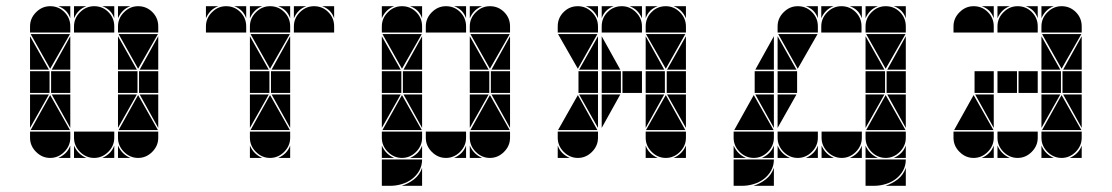

<svg xmlns="http://www.w3.org/2000/svg" viewBox="-20 -512 3590 620"><path d="M284 -492Q311 -492 330 -473Q349 -454 349 -427V-407H219V-427Q219 -453 238.5 -472.5Q258 -492 284 -492ZM142 -492Q169 -492 188 -473Q207 -454 207 -427V-407H77V-427Q77 -453 96.5 -472.5Q116 -492 142 -492ZM426 -492Q453 -492 472 -473Q491 -454 491 -427V-407H361V-427Q361 -453 380.5 -472.5Q400 -492 426 -492ZM426 -2Q400 -2 380.5 -21.5Q361 -41 361 -67V-87H491V-67Q491 -41 471.5 -21.5Q452 -2 426 -2ZM142 -2Q116 -2 96.5 -21.5Q77 -41 77 -67V-87H207V-67Q207 -41 187.5 -21.5Q168 -2 142 -2ZM284 -2Q258 -2 238.5 -21.5Q219 -41 219 -67V-87H349V-67Q349 -41 329.5 -21.5Q310 -2 284 -2ZM363 -92 426 -205 490 -92ZM79 -92 142 -205 206 -92ZM206 -402 142 -290 79 -402ZM490 -402 426 -290 363 -402ZM424 -212H361V-282H424ZM140 -212H77V-282H140ZM491 -212H429V-282H491ZM207 -212H145V-282H207ZM77 -287V-395L138 -287ZM361 -287V-395L422 -287ZM361 -207H422L361 -99ZM77 -207H138L77 -99ZM207 -287H147L207 -395ZM491 -207V-99L431 -207ZM207 -207V-99L147 -207ZM491 -287H431L491 -395ZM219 -42Q231 -14 259 -2H219ZM361 -42Q373 -14 401 -2H361ZM361 -492H401Q387 -487 377 -477Q367 -467 361 -453ZM310 -2Q324 -8 334 -18Q344 -28 349 -42V-2ZM168 -2Q182 -8 192 -18Q202 -28 207 -42V-2ZM219 -492H259Q245 -487 235 -477Q225 -467 219 -453ZM349 -492V-453Q339 -482 310 -492ZM207 -492V-453Q197 -482 168 -492Z M852 -492Q879 -492 898 -473Q917 -454 917 -427V-407H787V-427Q787 -453 806.5 -472.5Q826 -492 852 -492ZM852 -2Q826 -2 806.5 -21.5Q787 -41 787 -67V-87H917V-67Q917 -41 897.5 -21.5Q878 -2 852 -2ZM789 -92 852 -205 916 -92ZM916 -402 852 -290 789 -402ZM850 -212H787V-282H850ZM917 -212H855V-282H917ZM787 -287V-395L848 -287ZM787 -207H848L787 -99ZM917 -207V-99L857 -207ZM917 -287H857L917 -395ZM787 -42Q799 -14 827 -2H787ZM878 -2Q892 -8 902 -18Q912 -28 917 -42V-2ZM787 -492H827Q813 -487 803 -477Q793 -467 787 -453ZM917 -492V-453Q907 -482 878 -492ZM710 -492Q737 -492 756 -473Q775 -454 775 -427V-407H645V-427Q645 -453 664.5 -472.5Q684 -492 710 -492ZM994 -492Q1021 -492 1040 -473Q1059 -454 1059 -427V-407H929V-427Q929 -453 948.5 -472.5Q968 -492 994 -492ZM929 -492H969Q955 -487 945 -477Q935 -467 929 -453ZM775 -492V-453Q765 -482 736 -492ZM645 -492H685Q671 -487 661 -477Q651 -467 645 -453ZM1059 -492V-453Q1049 -482 1020 -492Z M1420 -492Q1447 -492 1466 -473Q1485 -454 1485 -427V-407H1355V-427Q1355 -453 1374.5 -472.5Q1394 -492 1420 -492ZM1278 -492Q1305 -492 1324 -473Q1343 -454 1343 -427V-407H1213V-427Q1213 -453 1232.5 -472.5Q1252 -492 1278 -492ZM1562 -492Q1589 -492 1608 -473Q1627 -454 1627 -427V-407H1497V-427Q1497 -453 1516.5 -472.5Q1536 -492 1562 -492ZM1213 3H1343Q1343 23 1334 39Q1325 55 1310.5 66Q1296 77 1277.5 82.5Q1259 88 1241 88H1213ZM1562 -2Q1536 -2 1516.5 -21.5Q1497 -41 1497 -67V-87H1627V-67Q1627 -41 1607.5 -21.5Q1588 -2 1562 -2ZM1278 -2Q1252 -2 1232.5 -21.5Q1213 -41 1213 -67V-87H1343V-67Q1343 -41 1323.5 -21.5Q1304 -2 1278 -2ZM1420 -2Q1394 -2 1374.5 -21.5Q1355 -41 1355 -67V-87H1485V-67Q1485 -41 1465.5 -21.5Q1446 -2 1420 -2ZM1499 -92 1562 -205 1626 -92ZM1215 -92 1278 -205 1342 -92ZM1342 -402 1278 -290 1215 -402ZM1626 -402 1562 -290 1499 -402ZM1560 -212H1497V-282H1560ZM1276 -212H1213V-282H1276ZM1627 -212H1565V-282H1627ZM1343 -212H1281V-282H1343ZM1213 -287V-395L1274 -287ZM1497 -287V-395L1558 -287ZM1497 -207H1558L1497 -99ZM1213 -207H1274L1213 -99ZM1343 -287H1283L1343 -395ZM1627 -207V-99L1567 -207ZM1343 -207V-99L1283 -207ZM1627 -287H1567L1627 -395ZM1277 88Q1299 81 1317 67Q1335 53 1343 30V88ZM1213 -42Q1225 -14 1253 -2H1213ZM1497 -42Q1509 -14 1537 -2H1497ZM1497 -492H1537Q1523 -487 1513 -477Q1503 -467 1497 -453ZM1446 -2Q1460 -8 1470 -18Q1480 -28 1485 -42V-2ZM1213 -492H1253Q1239 -487 1229 -477Q1219 -467 1213 -453ZM1304 -2Q1318 -8 1328 -18Q1338 -28 1343 -42V-2ZM1485 -492V-453Q1475 -482 1446 -492ZM1343 -492V-453Q1333 -482 1304 -492Z M2104 -492Q2075 -482 2065 -453V-492ZM1962 -492Q1933 -482 1923 -453V-492ZM1911 -453Q1905 -467 1895 -477Q1885 -487 1871 -492H1911ZM2053 -453Q2047 -467 2037 -477Q2027 -487 2013 -492H2053ZM2195 -453Q2189 -467 2179 -477Q2169 -487 2155 -492H2195ZM1781 -2V-42Q1786 -28 1796 -18Q1806 -8 1820 -2ZM2065 -2V-42Q2070 -28 2080 -18Q2090 -8 2104 -2ZM2195 -2H2155Q2183 -14 2195 -42ZM1923 -395 1983 -287H1923ZM2125 -207 2065 -99V-207ZM1983 -207 1923 -99V-207ZM2065 -395 2125 -287H2065ZM2195 -99 2134 -207H2195ZM1911 -99 1850 -207H1911ZM1850 -287 1911 -395V-287ZM2134 -287 2195 -395V-287ZM1923 -282H1985V-212H1923ZM2065 -282H2127V-212H2065ZM2133 -282H2195V-212H2133ZM1990 -282H2053V-212H1990ZM1848 -282H1911V-212H1848ZM1909 -402 1846 -290 1782 -402ZM2193 -402 2130 -290 2066 -402ZM1782 -92 1846 -205 1909 -92ZM2066 -92 2130 -205 2193 -92ZM2130 -2Q2104 -2 2084.5 -21.5Q2065 -41 2065 -67V-87H2195V-67Q2195 -41 2175.5 -21.5Q2156 -2 2130 -2ZM1846 -2Q1820 -2 1800.5 -21.5Q1781 -41 1781 -67V-87H1911V-67Q1911 -41 1891.5 -21.5Q1872 -2 1846 -2ZM1846 -492Q1872 -492 1891.5 -472.5Q1911 -453 1911 -427V-407H1781V-427Q1781 -454 1800 -473Q1819 -492 1846 -492ZM2130 -492Q2156 -492 2175.5 -472.5Q2195 -453 2195 -427V-407H2065V-427Q2065 -454 2084 -473Q2103 -492 2130 -492ZM1988 -492Q2014 -492 2033.5 -472.5Q2053 -453 2053 -427V-407H1923V-427Q1923 -454 1942 -473Q1961 -492 1988 -492Z M2556 -492Q2583 -492 2602 -473Q2621 -454 2621 -427V-407H2491V-427Q2491 -453 2510.5 -472.5Q2530 -492 2556 -492ZM2349 3H2479Q2479 23 2470 39Q2461 55 2446.5 66Q2432 77 2413.5 82.5Q2395 88 2377 88H2349ZM2698 -2Q2672 -2 2652.5 -21.5Q2633 -41 2633 -67V-87H2763V-67Q2763 -41 2743.5 -21.5Q2724 -2 2698 -2ZM2556 -2Q2530 -2 2510.5 -21.5Q2491 -41 2491 -67V-87H2621V-67Q2621 -41 2601.5 -21.5Q2582 -2 2556 -2ZM2414 -2Q2388 -2 2368.5 -21.5Q2349 -41 2349 -67V-87H2479V-67Q2479 -41 2459.5 -21.5Q2440 -2 2414 -2ZM2351 -92 2414 -205 2478 -92ZM2620 -402 2556 -290 2493 -402ZM2554 -212H2491V-282H2554ZM2479 -212H2417V-282H2479ZM2491 -287V-395L2552 -287ZM2491 -207H2552L2491 -99ZM2479 -207V-99L2419 -207ZM2479 -287H2419L2479 -395ZM2413 88Q2435 81 2453 67Q2471 53 2479 30V88ZM2349 -42Q2361 -14 2389 -2H2349ZM2633 -42Q2645 -14 2673 -2H2633ZM2491 -42Q2503 -14 2531 -2H2491ZM2440 -2Q2454 -8 2464 -18Q2474 -28 2479 -42V-2ZM2724 -2Q2738 -8 2748 -18Q2758 -28 2763 -42V-2ZM2582 -2Q2596 -8 2606 -18Q2616 -28 2621 -42V-2ZM2621 -492V-453Q2611 -482 2582 -492ZM2840 -492Q2867 -492 2886 -473Q2905 -454 2905 -427V-407H2775V-427Q2775 -453 2794.5 -472.5Q2814 -492 2840 -492ZM2775 3H2905Q2905 23 2896 39Q2887 55 2872.5 66Q2858 77 2839.5 82.5Q2821 88 2803 88H2775ZM2840 -2Q2814 -2 2794.5 -21.5Q2775 -41 2775 -67V-87H2905V-67Q2905 -41 2885.5 -21.5Q2866 -2 2840 -2ZM2777 -92 2840 -205 2904 -92ZM2904 -402 2840 -290 2777 -402ZM2838 -212H2775V-282H2838ZM2905 -212H2843V-282H2905ZM2775 -287V-395L2836 -287ZM2775 -207H2836L2775 -99ZM2905 -207V-99L2845 -207ZM2905 -287H2845L2905 -395ZM2839 88Q2861 81 2879 67Q2897 53 2905 30V88ZM2775 -42Q2787 -14 2815 -2H2775ZM2866 -2Q2880 -8 2890 -18Q2900 -28 2905 -42V-2ZM2775 -492H2815Q2801 -487 2791 -477Q2781 -467 2775 -453ZM2905 -492V-453Q2895 -482 2866 -492ZM2697 -492Q2724 -492 2743 -473Q2762 -454 2762 -427V-407H2632V-427Q2632 -453 2651.5 -472.5Q2671 -492 2697 -492ZM2632 -492H2672Q2658 -487 2648 -477Q2638 -467 2632 -453ZM2763 -492V-453Q2753 -482 2724 -492Z M3266 -492Q3293 -492 3312 -473Q3331 -454 3331 -427V-407H3201V-427Q3201 -453 3220.5 -472.5Q3240 -492 3266 -492ZM3124 -492Q3151 -492 3170 -473Q3189 -454 3189 -427V-407H3059V-427Q3059 -453 3078.5 -472.5Q3098 -492 3124 -492ZM3408 -492Q3435 -492 3454 -473Q3473 -454 3473 -427V-407H3343V-427Q3343 -453 3362.5 -472.5Q3382 -492 3408 -492ZM3408 -2Q3382 -2 3362.5 -21.5Q3343 -41 3343 -67V-87H3473V-67Q3473 -41 3453.5 -21.5Q3434 -2 3408 -2ZM3124 -2Q3098 -2 3078.5 -21.5Q3059 -41 3059 -67V-87H3189V-67Q3189 -41 3169.5 -21.5Q3150 -2 3124 -2ZM3266 -2Q3240 -2 3220.5 -21.5Q3201 -41 3201 -67V-87H3331V-67Q3331 -41 3311.5 -21.5Q3292 -2 3266 -2ZM3061 -92 3124 -205 3188 -92ZM3345 -92 3408 -205 3472 -92ZM3472 -402 3408 -290 3345 -402ZM3406 -212H3343V-282H3406ZM3264 -212H3201V-282H3264ZM3473 -212H3411V-282H3473ZM3189 -212H3127V-282H3189ZM3331 -212H3269V-282H3331ZM3343 -207H3404L3343 -99ZM3343 -287V-395L3404 -287ZM3473 -207V-99L3413 -207ZM3189 -207V-99L3129 -207ZM3473 -287H3413L3473 -395ZM3343 -42Q3355 -14 3383 -2H3343ZM3201 -42Q3213 -14 3241 -2H3201ZM3434 -2Q3448 -8 3458 -18Q3468 -28 3473 -42V-2ZM3150 -2Q3164 -8 3174 -18Q3184 -28 3189 -42V-2ZM3201 -492H3241Q3227 -487 3217 -477Q3207 -467 3201 -453ZM3343 -492H3383Q3369 -487 3359 -477Q3349 -467 3343 -453ZM3331 -492V-453Q3321 -482 3292 -492ZM3189 -492V-453Q3179 -482 3150 -492Z"/></svg>

Font: CAT DyFa
Style: Regular
Weight: 400
Designer: Peter Wiegel
Foundry: Peter Wiegel
Version: Version 1.001; ttfautohint (v1.3)